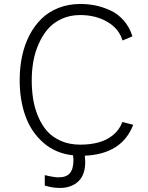

<svg xmlns="http://www.w3.org/2000/svg" viewBox="-20 -761 736 957"><path d="M644 -139.2Q588.4 6.8 402.8 15.1Q404.8 37.6 404.8 45.9Q404.8 111.3 369.9 143.6Q335 175.8 278.8 175.8Q242.2 175.8 203.1 164.1V111.8Q249 123 272 123Q310.5 123 328.4 102.1Q346.2 81.1 346.2 36.1Q346.2 28.8 344.2 13.2Q257.8 3.9 196.8 -49.1Q135.7 -102.1 106.9 -182.1Q78.1 -262.2 78.1 -361.8Q78.1 -424.8 90.1 -481.2Q102.1 -537.6 126.7 -585.2Q151.4 -632.8 186.8 -667.5Q222.2 -702.1 272 -721.7Q321.8 -741.2 380.9 -741.2Q418.9 -741.2 455.1 -733.9Q491.2 -726.6 528.8 -709.7Q566.4 -692.9 595.9 -659.7Q625.5 -626.5 640.1 -580.1L590.8 -559.1Q572.8 -618.7 514.6 -652.3Q456.5 -686 379.9 -686Q329.1 -686 287.8 -667.2Q246.6 -648.4 219.2 -616.9Q191.9 -585.4 173.1 -543Q154.3 -500.5 146.2 -455.1Q138.2 -409.7 138.2 -360.8Q138.2 -311 145.3 -266.8Q152.3 -222.7 170.2 -180.2Q188 -137.7 214.8 -107.4Q241.7 -77.1 283.9 -58.6Q326.2 -40 379.9 -40Q430.7 -40 471.7 -51.3Q512.7 -62.5 544.2 -88.4Q575.7 -114.3 589.8 -152.8Z"/></svg>

Font: Stilu Light
Style: Regular
Weight: 300
Designer: Genilson Lima Santos
Foundry: Genilson Lima Santos
Version: Version 1.200;PS 001.200;hotconv 1.0.88;makeotf.lib2.5.64775